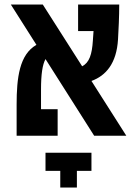

<svg xmlns="http://www.w3.org/2000/svg" viewBox="-20 -606 626 857"><path d="M400.4 0H543.9L388.2 -244.6C452.6 -268.1 500.5 -322.8 506.8 -430.7C509.3 -471.7 512.2 -534.2 512.2 -585.9H328.6V-467.3H397.5C396.5 -452.6 395.5 -438.5 394.5 -424.3C390.6 -363.3 378.9 -326.7 346.7 -310.1L170.9 -585.9H28.3L142.6 -405.8C66.9 -362.8 54.2 -259.8 54.2 -139.2V0H237.3V-118.7H163.1V-205.6C163.1 -274.9 169.4 -316.9 183.1 -342.3ZM388.2 75.7H183.1V156.7H249V231H323.2V156.7H388.2Z"/></svg>

Font: Cascadia Mono SemiBold
Style: Regular
Weight: 600
Monospace: yes
Designer: Aaron Bell
Foundry: Saja Typeworks
Version: Version 2404.023